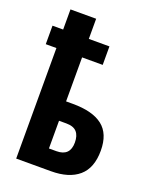

<svg xmlns="http://www.w3.org/2000/svg" viewBox="-142 -840 734 919"><g transform="rotate(20 225.0 -380.0)"><path d="M186 -759.8V-657.2H291V-563H186V-338.9H220.2Q321.3 -338.9 372.1 -299.3Q422.9 -259.8 422.9 -173.8Q422.9 -85.4 373.3 -42.7Q323.7 0 231.9 0H55.2V-563H1V-657.2H55.2V-759.8ZM223.1 -240.2H186V-99.1H224.1Q293 -99.1 293 -168Q293 -203.1 276.4 -221.7Q259.8 -240.2 223.1 -240.2Z"/></g></svg>

Font: Open Sans Condensed
Style: Bold
Weight: 700
Width: 3
Designer: Monotype Design Team
Foundry: Monotype Imaging Inc.
Version: Version 3.003; ttfautohint (v1.8.4)